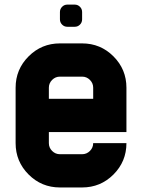

<svg xmlns="http://www.w3.org/2000/svg" viewBox="-20 -826 626 846"><path d="M341.8 -488.3H244.1Q224.1 -488.3 209.7 -473.9Q195.3 -459.5 195.3 -439.5V-390.6H390.6V-439.5Q390.6 -459.5 376.2 -473.9Q361.8 -488.3 341.8 -488.3ZM244.1 -634.8H341.8Q422.9 -634.8 480 -577.6Q537.1 -520.5 537.1 -439.5V-244.1H195.3V-195.3Q195.3 -175.3 209.7 -160.9Q224.1 -146.5 244.1 -146.5H341.8Q361.8 -146.5 376.2 -160.9Q390.6 -175.3 390.6 -195.3H537.1Q537.1 -114.3 480 -57.1Q422.9 0 341.8 0H244.1Q163.1 0 106 -57.1Q48.8 -114.3 48.8 -195.3V-439.5Q48.8 -520.5 106 -577.6Q163.1 -634.8 244.1 -634.8ZM244.1 -772.9Q244.1 -786.6 253.7 -796.1Q263.2 -805.7 276.9 -805.7H309.1Q322.8 -805.7 332.3 -796.1Q341.8 -786.6 341.8 -772.9V-740.7Q341.8 -727.1 332.3 -717.5Q322.8 -708 309.1 -708H276.9Q263.2 -708 253.7 -717.5Q244.1 -727.1 244.1 -740.7Z"/></svg>

Font: Audex
Style: Regular
Weight: 400
Designer: GGBotNet
Foundry: GGBotNet
Version: 1.00